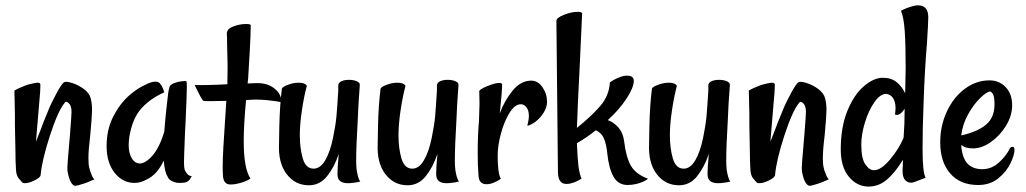

<svg xmlns="http://www.w3.org/2000/svg" viewBox="-20 -685 3860 722"><path d="M246.1 -1Q239.3 -12.7 234.4 -38.1Q233.4 -42 233.4 -54.7Q233.4 -67.4 239.3 -133.8L241.2 -156.2L243.2 -179.7Q249 -253.9 249 -264.6Q249 -289.1 236.3 -298.8Q228.5 -305.7 223.6 -298.8Q198.2 -268.6 168 -175.8Q137.7 -83 132.8 -26.4Q131.8 -17.6 110.4 -6.8Q88.9 3.9 73.2 3.9Q66.4 3.9 63.5 1L50.8 -13.7Q41 -24.4 40 -48.8Q38.1 -82 38.1 -113.3L36.1 -215.8V-254.9L34.2 -344.7Q49.8 -353.5 70.3 -361.3Q79.1 -365.2 86.9 -367.2Q104.5 -372.1 119.1 -374H122.1Q130.9 -374 131.8 -367.2V-362.3L130.9 -338.9L126 -280.3L115.2 -152.3L136.7 -207Q142.6 -224.6 150.4 -242.2L161.1 -268.6Q170.9 -293.9 191.9 -333Q212.9 -372.1 221.7 -376Q228.5 -379.9 251 -373Q273.4 -366.2 294.9 -350.6Q316.4 -335 321.3 -314.5Q326.2 -294.9 326.2 -270.5Q326.2 -251 319.3 -175.8Q312.5 -121.1 312.5 -88.9Q312.5 -64.5 316.4 -51.8Q318.4 -42 322.3 -34.2Q327.1 -17.6 335 -10.7Q304.7 2.9 296.9 4.9L274.4 11.7L263.7 13.7Q253.9 13.7 246.1 -1Z M380.9 -135.7Q380.9 -197.3 405.3 -245.6Q429.7 -293.9 464.8 -325.2Q489.3 -346.7 513.7 -359.9Q538.1 -373 550.8 -376Q556.6 -377.9 565.4 -377.9Q577.1 -377.9 583 -369.1L587.9 -362.3Q593.8 -352.5 597.7 -337.9Q543.9 -313.5 511.2 -276.9Q478.5 -240.2 466.8 -172.9Q463.9 -155.3 463.9 -139.6Q463.9 -109.4 475.6 -89.8Q487.3 -70.3 506.8 -70.3Q522.5 -70.3 543.9 -89.8Q577.1 -121.1 597.7 -189.5Q602.5 -249 606.4 -282.2L612.3 -333Q613.3 -342.8 615.2 -349.1Q617.2 -355.5 618.2 -360.4Q623 -368.2 636.2 -373Q649.4 -377.9 663.1 -379.4Q676.8 -380.9 680.7 -379.9Q682.6 -377.9 682.6 -357.4Q682.6 -331.1 677.7 -223.6L675.8 -188.5Q671.9 -92.8 671.9 -75.2Q671.9 -57.6 673.8 -49.8Q674.8 -43 679.7 -37.1Q687.5 -23.4 701.2 -22.5Q692.4 -6.8 687.5 -3.9L680.7 0Q671.9 2.9 654.3 2.9Q636.7 2.9 620.1 -7.8Q613.3 -12.7 609.4 -22.5Q599.6 -37.1 595.7 -81.1Q571.3 -28.3 531.2 -9.8Q507.8 2.9 486.3 2.9Q441.4 2.9 411.1 -35.2Q380.9 -73.2 380.9 -135.7Z M818.4 -26.4Q817.4 -37.1 817.4 -60.5Q817.4 -107.4 827.1 -244.1L831.1 -305.7L773.4 -304.7Q747.1 -304.7 745.1 -305.7Q743.2 -306.6 738.3 -314.5Q735.4 -318.4 728.5 -332Q724.6 -338.9 711.9 -365.2H752.9L793 -366.2L835 -368.2L835.9 -434.6L835 -476.6L834 -517.6Q834 -545.9 833 -558.6Q833 -576.2 856.9 -585.4Q880.9 -594.7 905.3 -594.7Q922.9 -594.7 922.9 -589.8L921.9 -547.9L918.9 -486.3L917 -456.1L913.1 -389.6L911.1 -371.1L934.6 -372.1Q963.9 -374 984.4 -367.2Q1004.9 -360.4 1020.5 -344.7Q1038.1 -327.1 1038.1 -300.8Q1019.5 -304.7 982.4 -308.6Q960.9 -310.5 944.3 -310.5Q928.7 -310.5 905.3 -308.6Q896.5 -216.8 896.5 -154.3Q896.5 -50.8 921.9 -13.7Q904.3 -1 872.1 5.9Q859.4 8.8 846.7 8.8Q819.3 8.8 818.4 -26.4Z M1029.3 -146.5 1030.3 -209Q1032.2 -291 1040 -351.6Q1042 -358.4 1063 -366.2Q1084 -374 1103.5 -374Q1127 -374 1133.8 -362.3Q1123 -322.3 1115.2 -269.5Q1107.4 -216.8 1107.4 -176.8Q1107.4 -127 1118.7 -88.9Q1129.9 -50.8 1159.2 -50.8Q1184.6 -50.8 1203.1 -82.5Q1221.7 -114.3 1232.4 -167Q1242.2 -214.8 1245.1 -247.1Q1248 -279.3 1252 -343.8V-363.3Q1252 -374 1263.7 -379.4Q1275.4 -384.8 1292 -384.8Q1309.6 -384.8 1321.8 -379.4Q1334 -374 1333 -365.2L1328.1 -293.9L1325.2 -232.4Q1319.3 -135.7 1319.3 -77.1Q1319.3 -64.5 1321.3 -44.9Q1323.2 -32.2 1326.7 -20Q1330.1 -7.8 1335 -2.9Q1331.1 -1 1319.3 1L1303.7 2.9Q1298.8 3.9 1288.1 3.9Q1269.5 3.9 1259.3 -3.9Q1249 -11.7 1249 -31.2Q1249 -54.7 1253.9 -106.4Q1237.3 -56.6 1210 -22.5Q1182.6 11.7 1141.6 11.7Q1089.8 11.7 1057.6 -30.8Q1025.4 -73.2 1029.3 -146.5Z M1400.4 -146.5 1401.4 -209Q1403.3 -291 1411.1 -351.6Q1413.1 -358.4 1434.1 -366.2Q1455.1 -374 1474.6 -374Q1498 -374 1504.9 -362.3Q1494.1 -322.3 1486.3 -269.5Q1478.5 -216.8 1478.5 -176.8Q1478.5 -127 1489.7 -88.9Q1501 -50.8 1530.3 -50.8Q1555.7 -50.8 1574.2 -82.5Q1592.8 -114.3 1603.5 -167Q1613.3 -214.8 1616.2 -247.1Q1619.1 -279.3 1623 -343.8V-363.3Q1623 -374 1634.8 -379.4Q1646.5 -384.8 1663.1 -384.8Q1680.7 -384.8 1692.9 -379.4Q1705.1 -374 1704.1 -365.2L1699.2 -293.9L1696.3 -232.4Q1690.4 -135.7 1690.4 -77.1Q1690.4 -64.5 1692.4 -44.9Q1694.3 -32.2 1697.8 -20Q1701.2 -7.8 1706.1 -2.9Q1702.1 -1 1690.4 1L1674.8 2.9Q1669.9 3.9 1659.2 3.9Q1640.6 3.9 1630.4 -3.9Q1620.1 -11.7 1620.1 -31.2Q1620.1 -54.7 1625 -106.4Q1608.4 -56.6 1581.1 -22.5Q1553.7 11.7 1512.7 11.7Q1460.9 11.7 1428.7 -30.8Q1396.5 -73.2 1400.4 -146.5Z M1809.6 7.8Q1780.3 7.8 1779.3 -26.4Q1776.4 -60.5 1776.4 -108.4Q1776.4 -179.7 1781.2 -230.5L1783.2 -296.9L1782.2 -341.8Q1782.2 -348.6 1811.5 -360.8Q1840.8 -373 1857.4 -373Q1868.2 -373 1868.2 -367.2Q1868.2 -341.8 1859.4 -258.8Q1877 -306.6 1907.7 -344.2Q1938.5 -381.8 1977.5 -381.8Q2002.9 -381.8 2020 -356.9Q2037.1 -332 2037.1 -301.8Q2037.1 -282.2 2024.9 -262.2Q2012.7 -242.2 1995.1 -228.5Q1977.5 -214.8 1962.9 -211.9Q1968.8 -235.4 1968.8 -249Q1968.8 -272.5 1958 -283.2Q1950.2 -293 1938.5 -293Q1916 -293 1896 -260.7Q1876 -228.5 1863.8 -183.1Q1851.6 -137.7 1851.6 -103.5V-92.8Q1851.6 -75.2 1852.5 -67.4Q1854.5 -27.3 1863.3 -12.7Q1854.5 -5.9 1838.9 1Q1823.2 7.8 1809.6 7.8Z M2263.7 -107.4Q2260.7 -139.6 2252 -162.1Q2243.2 -184.6 2220.7 -195.3Q2185.5 -167 2149.4 -146.5Q2151.4 -92.8 2155.3 -59.6Q2160.2 -25.4 2167 -13.7Q2159.2 -7.8 2141.6 0L2128.9 3.9Q2120.1 6.8 2110.4 6.8Q2079.1 6.8 2078.1 -36.1L2072.3 -606.4Q2072.3 -618.2 2101.1 -629.4Q2129.9 -640.6 2152.3 -640.6Q2170.9 -640.6 2168.9 -631.8L2163.1 -504.9L2158.2 -399.4L2153.3 -301.8L2151.4 -251L2149.4 -204.1Q2204.1 -248 2237.3 -286.6Q2270.5 -325.2 2273.4 -375Q2292 -388.7 2315.4 -396.5Q2324.2 -400.4 2335 -400.4H2338.9Q2356.4 -400.4 2361.3 -390.6Q2363.3 -384.8 2363.3 -380.9Q2363.3 -356.4 2336.4 -314.9Q2309.6 -273.4 2265.6 -233.4Q2289.1 -224.6 2306.2 -204.6Q2323.2 -184.6 2327.1 -153.3Q2334 -94.7 2352.1 -62.5Q2370.1 -30.3 2417 -12.7Q2400.4 0 2373 6.8Q2355.5 10.7 2340.8 10.7Q2304.7 10.7 2287.1 -20.5Q2269.5 -51.8 2263.7 -107.4Z M2420.9 -146.5 2421.9 -209Q2423.8 -291 2431.6 -351.6Q2433.6 -358.4 2454.6 -366.2Q2475.6 -374 2495.1 -374Q2518.6 -374 2525.4 -362.3Q2514.6 -322.3 2506.8 -269.5Q2499 -216.8 2499 -176.8Q2499 -127 2510.3 -88.9Q2521.5 -50.8 2550.8 -50.8Q2576.2 -50.8 2594.7 -82.5Q2613.3 -114.3 2624 -167Q2633.8 -214.8 2636.7 -247.1Q2639.6 -279.3 2643.6 -343.8V-363.3Q2643.6 -374 2655.3 -379.4Q2667 -384.8 2683.6 -384.8Q2701.2 -384.8 2713.4 -379.4Q2725.6 -374 2724.6 -365.2L2719.7 -293.9L2716.8 -232.4Q2710.9 -135.7 2710.9 -77.1Q2710.9 -64.5 2712.9 -44.9Q2714.8 -32.2 2718.3 -20Q2721.7 -7.8 2726.6 -2.9Q2722.7 -1 2710.9 1L2695.3 2.9Q2690.4 3.9 2679.7 3.9Q2661.1 3.9 2650.9 -3.9Q2640.6 -11.7 2640.6 -31.2Q2640.6 -54.7 2645.5 -106.4Q2628.9 -56.6 2601.6 -22.5Q2574.2 11.7 2533.2 11.7Q2481.4 11.7 2449.2 -30.8Q2417 -73.2 2420.9 -146.5Z M3007.8 -1Q3001 -12.7 2996.1 -38.1Q2995.1 -42 2995.1 -54.7Q2995.1 -67.4 3001 -133.8L3002.9 -156.2L3004.9 -179.7Q3010.7 -253.9 3010.7 -264.6Q3010.7 -289.1 2998 -298.8Q2990.2 -305.7 2985.4 -298.8Q2960 -268.6 2929.7 -175.8Q2899.4 -83 2894.5 -26.4Q2893.6 -17.6 2872.1 -6.8Q2850.6 3.9 2835 3.9Q2828.1 3.9 2825.2 1L2812.5 -13.7Q2802.7 -24.4 2801.8 -48.8Q2799.8 -82 2799.8 -113.3L2797.9 -215.8V-254.9L2795.9 -344.7Q2811.5 -353.5 2832 -361.3Q2840.8 -365.2 2848.6 -367.2Q2866.2 -372.1 2880.9 -374H2883.8Q2892.6 -374 2893.6 -367.2V-362.3L2892.6 -338.9L2887.7 -280.3L2877 -152.3L2898.4 -207Q2904.3 -224.6 2912.1 -242.2L2922.9 -268.6Q2932.6 -293.9 2953.6 -333Q2974.6 -372.1 2983.4 -376Q2990.2 -379.9 3012.7 -373Q3035.2 -366.2 3056.6 -350.6Q3078.1 -335 3083 -314.5Q3087.9 -294.9 3087.9 -270.5Q3087.9 -251 3081.1 -175.8Q3074.2 -121.1 3074.2 -88.9Q3074.2 -64.5 3078.1 -51.8Q3080.1 -42 3084 -34.2Q3088.9 -17.6 3096.7 -10.7Q3066.4 2.9 3058.6 4.9L3036.1 11.7L3025.4 13.7Q3015.6 13.7 3007.8 -1Z M3141.6 -123Q3141.6 -207 3166.5 -268.1Q3191.4 -329.1 3228.5 -360.8Q3265.6 -392.6 3299.8 -392.6Q3332 -392.6 3352.5 -375.5Q3373 -358.4 3383.8 -334L3385.7 -429.7Q3385.7 -514.6 3382.3 -566.4Q3378.9 -618.2 3368.2 -644.5Q3387.7 -655.3 3413.1 -662.1Q3423.8 -665 3431.6 -665Q3470.7 -665 3470.7 -620.1Q3470.7 -599.6 3465.8 -523.4Q3457 -418 3453.1 -298.8Q3449.2 -202.1 3449.2 -125Q3449.2 -35.2 3460.9 -16.6L3417 0Q3411.1 2 3406.2 2Q3392.6 2 3383.3 -8.3Q3374 -18.6 3374 -43Q3374 -53.7 3375 -60.5V-84Q3347.7 -38.1 3316.4 -10.7Q3285.2 16.6 3246.1 16.6Q3203.1 16.6 3172.4 -20Q3141.6 -56.6 3141.6 -123ZM3377.9 -167 3380.9 -220.7 3381.8 -276.4Q3364.3 -248 3345.7 -253.9L3347.7 -277.3Q3347.7 -307.6 3333 -322.3Q3325.2 -330.1 3312.5 -332Q3290 -332 3268.1 -300.8Q3246.1 -269.5 3232.4 -224.1Q3218.8 -178.7 3218.8 -142.6Q3218.8 -87.9 3234.4 -66.4Q3249 -44.9 3266.6 -44.9Q3293 -44.9 3326.7 -85Q3360.4 -125 3377.9 -167Z M3515.6 -149.4Q3515.6 -212.9 3541 -266.6Q3566.4 -320.3 3608.9 -351.6Q3651.4 -382.8 3701.2 -382.8Q3737.3 -382.8 3761.7 -357.4Q3786.1 -332 3786.1 -289.1Q3786.1 -250 3763.2 -212.4Q3740.2 -174.8 3706.1 -150.9Q3671.9 -127 3639.6 -127Q3624 -127 3613.8 -129.9Q3603.5 -132.8 3594.7 -139.6V-136.7Q3598.6 -89.8 3618.7 -69.3Q3638.7 -48.8 3673.8 -48.8Q3710 -48.8 3738.3 -75.7Q3766.6 -102.5 3777.3 -127Q3780.3 -132.8 3788.1 -132.8Q3794.9 -132.8 3794.9 -121.1Q3794.9 -102.5 3779.8 -70.8Q3764.6 -39.1 3733.9 -14.2Q3703.1 10.7 3658.2 10.7Q3590.8 10.7 3553.2 -32.7Q3515.6 -76.2 3515.6 -149.4ZM3719.7 -292Q3719.7 -321.3 3713.9 -331.1Q3708 -340.8 3703.1 -340.8Q3691.4 -340.8 3666.5 -316.9Q3641.6 -293 3620.6 -255.4Q3599.6 -217.8 3594.7 -175.8Q3656.2 -189.5 3688 -216.3Q3719.7 -243.2 3719.7 -292Z"/></svg>

Font: BKP Parklife Text
Style: Regular
Weight: 400
Designer: Font Diner, Inc.; LA MECHKY PLUS GmbH
Foundry: Font Diner, Inc.; LA MECHKY PLUS GmbH
Version: Version 1.007